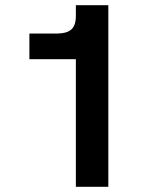

<svg xmlns="http://www.w3.org/2000/svg" viewBox="-20 -717 600 737"><path d="M271.2 0V-551.2L307.4 -489.8H92.8V-588.4H200.6Q235.4 -588.4 253.3 -603.5Q271.2 -618.6 271.2 -656.6V-697H395.8V0Z"/></svg>

Font: Hanken Grotesk
Style: Regular
Weight: 400
Designer: Alfredo Marco Pradil
Foundry: Hanken Design Co.
Version: Version 3.013